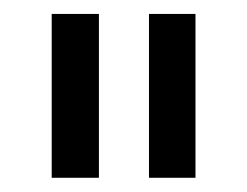

<svg xmlns="http://www.w3.org/2000/svg" viewBox="-20 -710 348 270"><path d="M52.7 -690.4H119.1V-460H52.7ZM189.5 -690.4H254.9V-460H189.5Z"/></svg>

Font: DINish
Style: Regular
Weight: 400
Designer: Bert Driehuis
Foundry: Playbeing
Version: Version 3.008; git-95204e4c-release